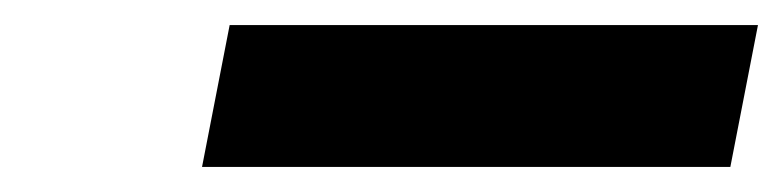

<svg xmlns="http://www.w3.org/2000/svg" viewBox="-20 -883 624 153"><path d="M163 -863H584L562 -750H141Z"/></svg>

Font: Teachers ExtraBold
Style: Italic
Weight: 800
Designer: Alfredo Marco Pradil & Chank Diesel
Version: Version 0.009